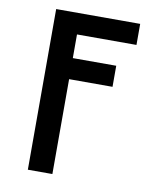

<svg xmlns="http://www.w3.org/2000/svg" viewBox="-83 -595 716 871"><g transform="rotate(10 275.0 -160.0)"><path d="M105 210V-530H492V-433H218V-324H418V-227H218V210Z"/></g></svg>

Font: Lode Term
Style: Bold
Weight: 700
Monospace: yes
Designer: Belleve Invis
Foundry: Belleve Invis
Version: Version 29.2.0